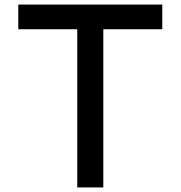

<svg xmlns="http://www.w3.org/2000/svg" viewBox="-20 -820 790 840"><path d="M318 -692H60V-800H690V-692H432V0H318Z"/></svg>

Font: Martian Mono VF sWd Rg
Style: Regular
Weight: 400
Width: 6
Monospace: yes
Designer: Roman Shamin
Foundry: Evil Martians
Version: Version 1.100